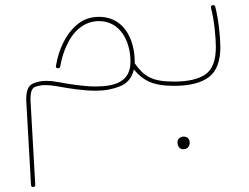

<svg xmlns="http://www.w3.org/2000/svg" viewBox="-20 -349 974 750"><path d="M366.7 -283.2C335 -283.2 307.1 -273.9 284.2 -255.4C237.8 -218.3 209 -156.2 198.7 -92.3C198.2 -91.3 198.2 -90.3 198.2 -89.4C198.2 -85 201.2 -82.5 207 -82.5C211.9 -82.5 214.8 -85 215.3 -89.4C220.2 -119.1 229 -147.5 241.7 -174.3C267.1 -228.5 309.6 -266.6 366.7 -266.6C447.8 -266.6 489.7 -190.4 489.7 -107.9C489.7 -29.3 428.7 -11.2 353.5 -11.2C306.6 -11.2 253.9 -20 207.5 -28.3C190.4 -31.7 174.8 -33.2 160.6 -33.2C142.6 -33.2 125.5 -29.8 108.4 -22.5C91.3 -15.1 82.5 4.4 82.5 37.1V43L101.1 373.5C101.1 378.9 104 381.3 109.4 381.3C114.7 381.3 117.7 378.9 117.7 374V372.6L99.1 42V35.2C99.1 9.3 105.5 -5.9 118.7 -10.3C131.3 -14.6 144.5 -16.6 157.7 -16.6C170.9 -16.6 186.5 -15.1 204.6 -11.7C251 -3.4 304.7 5.4 353.5 5.4C388.7 5.4 420.4 -0.5 449.2 -12.2C477.5 -23.4 495.6 -45.4 502.9 -77.6C520.5 -55.7 541 -39.6 564 -29.3C586.9 -19 618.7 -13.7 659.7 -13.7H660.2C665.5 -13.7 668.5 -16.6 668.5 -22C668.5 -27.3 665.5 -30.3 660.2 -30.3H659.7C573.2 -30.3 542.5 -50.8 506.3 -101.6V-107.9C506.3 -138.2 501.5 -166.5 491.2 -193.4C470.7 -246.6 429.2 -283.2 366.7 -283.2Z M651.9 -22C651.9 -16.6 654.8 -13.7 660.2 -13.7C720.2 -13.7 765.6 -24.9 795.9 -47.9C825.7 -70.3 840.8 -109.4 840.8 -165.5C840.8 -199.2 834 -273.9 820.8 -322.8C819.3 -327.1 816.9 -329.1 813.5 -329.1C812.5 -329.1 811.5 -329.1 810.1 -328.6C805.7 -327.1 803.7 -324.7 803.7 -321.3C803.7 -320.3 803.7 -319.3 804.2 -317.9C817.4 -270 823.2 -196.8 823.2 -165.5C823.2 -113.8 810.1 -78.1 783.2 -59.1C756.3 -40 715.3 -30.3 660.2 -30.3C654.8 -30.3 651.9 -27.3 651.9 -22ZM673.3 206.1C673.3 210.4 673.8 214.4 674.8 217.8C677.2 226.1 684.1 233.9 696.3 233.9C715.3 233.9 721.2 218.8 721.2 207C721.2 202.6 719.7 198.2 717.3 194.3C712.9 188 706.5 184.6 697.8 184.6C681.6 184.6 673.3 195.8 673.3 206.1Z"/></svg>

Font: Mikhak Thin
Style: Regular
Weight: 100
Designer: Amin Abedi
Version: Version 3.2